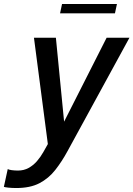

<svg xmlns="http://www.w3.org/2000/svg" viewBox="-88 -721 672 967"><path d="M-6 226Q-27.5 226 -46 224Q-64.5 222 -68.5 220L-49 130.5Q-43.5 134 -28.8 136Q-14 138 2.5 138Q32 138 55.8 125Q79.5 112 98 90.8Q116.5 69.5 130.5 44.5L153 4.5L83 -531H193.5L237.5 -81H221L449 -531H564L252.5 39.5Q223.5 93 190.2 135.2Q157 177.5 110.5 201.8Q64 226 -6 226ZM214.5 -654 224.5 -701H501L491 -654Z"/></svg>

Font: Epilogue Medium
Style: Italic
Weight: 500
Italic angle: -12°
Designer: Tyler Finck
Foundry: Etcetera Type Co
Version: Version 2.112